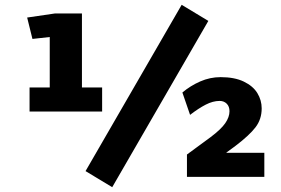

<svg xmlns="http://www.w3.org/2000/svg" viewBox="-20 -736 1171 799"><path d="M93 0ZM847 -649 447 43 336 -24 736 -716ZM405 -372V-272H103V-372H187V-582L115 -574L93 -663L209 -680H321V-372ZM898 -415Q956 -415 994.5 -396.5Q1033 -378 1051 -348.5Q1069 -319 1069 -285Q1069 -240 1043.5 -206.5Q1018 -173 960 -129L922 -101V-100H1080V0H758V-93L856 -165Q900 -198 917.5 -223.5Q935 -249 935 -273Q935 -293 923.5 -304.5Q912 -316 894 -316Q866 -316 836 -300.5Q806 -285 771 -258L739 -351Q772 -379 813 -397Q854 -415 898 -415Z"/></svg>

Font: Martel Sans ExtraBold
Style: Regular
Weight: 800
Designer: Dan Reynolds and Mathieu Réguer
Foundry: Dan Reynolds and Mathieu Réguer
Version: Version 1.002; ttfautohint (v1.1) -l 5 -r 5 -G 72 -x 0 -D la